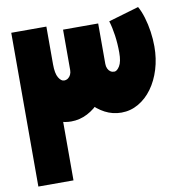

<svg xmlns="http://www.w3.org/2000/svg" viewBox="-92 -951 1004 1039"><g transform="rotate(-10 410.0 -431.5)"><path d="M548 -316Q500 -316 458 -338Q416 -360 383.5 -398Q351 -436 332.5 -486Q314 -536 314 -591V-813H507V-591Q507 -576 512.5 -564.5Q518 -553 527 -547Q536 -541 548 -541Q563 -541 577.5 -564.5Q592 -588 592 -638Q592 -687 585.5 -733Q579 -779 568 -814L735 -863Q750 -837 761.5 -799Q773 -761 779 -719.5Q785 -678 785 -638Q785 -571 767 -512.5Q749 -454 717 -410Q685 -366 641.5 -341Q598 -316 548 -316ZM35 0V-845H228V0ZM272 -316Q205 -316 151 -359Q97 -402 66 -475Q35 -548 35 -638H228Q228 -587 242 -564Q256 -541 272 -541Q284 -541 293.5 -547.5Q303 -554 308.5 -565.5Q314 -577 314 -591V-813H507V-591Q507 -536 488 -486.5Q469 -437 436.5 -398.5Q404 -360 361.5 -338Q319 -316 272 -316Z"/></g></svg>

Font: Alexandria Black
Style: Regular
Weight: 900
Designer: Mohamed Gaber
Foundry: Kief Type Foundry
Version: Version 5.100